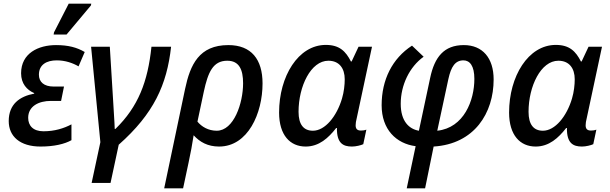

<svg xmlns="http://www.w3.org/2000/svg" viewBox="-20 -796 3353 1056"><path d="M275 -606H346L480 -766L482 -776H358L277 -618ZM203 10C278 10 336 -4 373 -25V-112C331 -90 281 -74 219 -74C162 -74 135 -105 135 -148C135 -212 193 -241 260 -241H316L332 -320H275C221 -320 194 -346 194 -385C194 -441 237 -464 292 -464C340 -464 381 -449 412 -431L446 -510C403 -535 356 -548 288 -548C192 -548 96 -504 96 -393C96 -336 128 -301 168 -284V-281C88 -266 28 -223 28 -130C28 -46 90 10 203 10Z M484 210H588L633 0C826 -171 898 -330 921 -539H813C793 -346 740 -209 615 -87H611C610 -127 604 -203 602 -246L584 -539H481L532 -14Z M998 -307 883 240H987L1017 99C1029 44 1037 0 1045 -52C1079 -15 1122 10 1185 10C1344 10 1424 -173 1424 -337C1424 -470 1362 -548 1236 -548C1075 -548 1026 -440 998 -307ZM1172 -77C1126 -77 1089 -99 1066 -127L1101 -292C1124 -398 1151 -462 1230 -462C1295 -462 1317 -414 1317 -338C1317 -228 1266 -77 1172 -77Z M1661 10C1735 10 1786 -37 1829 -92H1833C1832 -8 1867 10 1916 10C1937 10 1966 3 1978 -3L1995 -83C1985 -79 1974 -78 1965 -78C1944 -78 1936 -88 1936 -107C1936 -118 1938 -130 1942 -146L2026 -539H1952L1914 -458H1910C1882 -513 1848 -549 1772 -549C1620 -549 1515 -376 1515 -177C1515 -52 1576 10 1661 10ZM1701 -77C1650 -77 1622 -111 1622 -181C1622 -322 1690 -462 1786 -462C1846 -462 1876 -420 1876 -360C1876 -330 1872 -291 1861 -254C1832 -156 1768 -77 1701 -77Z M2217 240H2318L2365 10C2590 -4 2695 -175 2695 -359C2695 -477 2634 -548 2531 -548C2422 -548 2370 -482 2346 -368L2284 -77C2230 -86 2184 -129 2184 -225C2184 -328 2232 -428 2310 -484L2246 -545C2137 -474 2079 -357 2079 -217C2079 -84 2159 -6 2266 8ZM2385 -77 2446 -361C2461 -430 2484 -464 2529 -464C2564 -464 2589 -434 2589 -362C2589 -244 2532 -93 2385 -77Z M2926 10C3000 10 3051 -37 3094 -92H3098C3097 -8 3132 10 3181 10C3202 10 3231 3 3243 -3L3260 -83C3250 -79 3239 -78 3230 -78C3209 -78 3201 -88 3201 -107C3201 -118 3203 -130 3207 -146L3291 -539H3217L3179 -458H3175C3147 -513 3113 -549 3037 -549C2885 -549 2780 -376 2780 -177C2780 -52 2841 10 2926 10ZM2966 -77C2915 -77 2887 -111 2887 -181C2887 -322 2955 -462 3051 -462C3111 -462 3141 -420 3141 -360C3141 -330 3137 -291 3126 -254C3097 -156 3033 -77 2966 -77Z"/></svg>

Font: Noto Sans Medium
Style: Italic
Weight: 500
Italic angle: -12°
Designer: Monotype Design Team
Foundry: Monotype Imaging Inc.
Version: Version 2.013